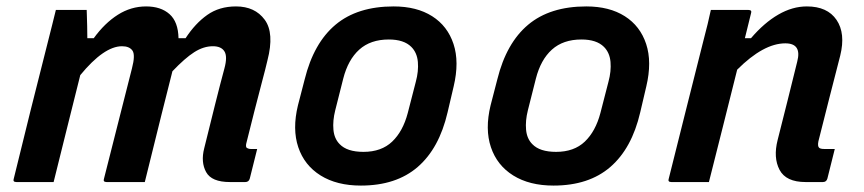

<svg xmlns="http://www.w3.org/2000/svg" viewBox="-20 -567 2690 598"><path d="M154 -536H250Q250 -536 250.5 -521Q251 -506 251.5 -485.5Q252 -465 252 -448H272Q306 -495 347 -521Q388 -547 435 -547Q481 -547 508 -523Q535 -499 536 -448H558Q588 -494 625.5 -520.5Q663 -547 715 -547Q774 -547 804.5 -505.5Q835 -464 813 -379Q807 -353 796 -312Q785 -271 772.5 -221.5Q760 -172 747 -120Q745 -111 748 -107Q754 -103 761 -103H781Q775 -80 769.5 -57Q764 -34 758 -11Q755 0 744 0H696Q639 0 622 -31Q605 -62 616 -105Q633 -174 649.5 -240Q666 -306 679 -354Q689 -391 679 -407Q669 -423 643 -423Q614 -423 585 -404.5Q556 -386 517 -345Q505 -298 483 -210Q461 -122 431 0H312Q300 0 304 -11Q328 -106 351 -196.5Q374 -287 391 -354Q402 -396 392.5 -409.5Q383 -423 360 -423Q304 -423 230 -333Q211 -256 189.5 -171Q168 -86 147 0H31Q19 0 23 -11Q49 -118 75.5 -224Q102 -330 129 -436Q136 -464 142.5 -489.5Q149 -515 154 -536Z M1206 -547Q1278 -547 1326 -516.5Q1374 -486 1392.5 -430Q1411 -374 1393 -298L1374 -217Q1348 -105 1281 -47Q1214 11 1104 11Q1029 11 978.5 -20.5Q928 -52 909 -108.5Q890 -165 908 -239L929 -320Q957 -433 1025 -490Q1093 -547 1206 -547ZM1191 -444Q1134 -444 1099 -412.5Q1064 -381 1049 -322L1024 -223Q1016 -191 1018.5 -163Q1021 -135 1038 -118Q1061 -94 1112 -94Q1168 -94 1201.5 -126Q1235 -158 1250 -215L1275 -312Q1284 -345 1281.5 -374Q1279 -403 1261 -421Q1238 -444 1191 -444Z M1806 -547Q1878 -547 1926 -516.5Q1974 -486 1992.5 -430Q2011 -374 1993 -298L1974 -217Q1948 -105 1881 -47Q1814 11 1704 11Q1629 11 1578.5 -20.5Q1528 -52 1509 -108.5Q1490 -165 1508 -239L1529 -320Q1557 -433 1625 -490Q1693 -547 1806 -547ZM1791 -444Q1734 -444 1699 -412.5Q1664 -381 1649 -322L1624 -223Q1616 -191 1618.5 -163Q1621 -135 1638 -118Q1661 -94 1712 -94Q1768 -94 1801.5 -126Q1835 -158 1850 -215L1875 -312Q1884 -345 1881.5 -374Q1879 -403 1861 -421Q1838 -444 1791 -444Z M2194 -536H2311Q2323 -536 2319 -525Q2310 -488 2300 -448H2319Q2360 -496 2404 -521.5Q2448 -547 2493 -547Q2557 -547 2585.5 -505Q2614 -463 2597 -394Q2580 -327 2563 -261.5Q2546 -196 2529 -127Q2526 -112 2531 -107Q2535 -103 2547 -103H2580Q2574 -80 2568.5 -57Q2563 -34 2557 -11Q2554 0 2543 0H2489Q2428 0 2408 -38Q2388 -76 2402 -131Q2418 -194 2432.5 -252Q2447 -310 2463 -375Q2478 -432 2426 -432Q2358 -432 2276 -350Q2254 -262 2232 -174.5Q2210 -87 2188 0H2071Q2059 0 2063 -11Q2090 -118 2116.5 -224.5Q2143 -331 2170 -437Q2178 -467 2184 -492Q2190 -517 2194 -536Z"/></svg>

Font: Recursive Sn Lnr St SmB
Style: Italic
Weight: 600
Italic angle: -15°
Version: Version 1.079;hotconv 1.0.112;makeotfexe 2.5.65598; ttfautoh